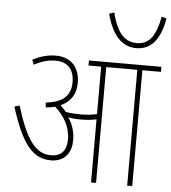

<svg xmlns="http://www.w3.org/2000/svg" viewBox="-58 -931 876 984"><g transform="rotate(5 379.5 -439.0)"><path d="M759 -871 734 -878C715 -779 683 -732 617 -732C550 -732 512 -786 490 -878L464 -870C491 -767 540 -706 617 -706C696 -706 741 -765 759 -871ZM337 -208C337 -250 325 -290 301 -323C321 -318 345 -317 368 -317C393 -317 422 -319 447 -325V0H473V-596H633V0H659V-596H755V-622H382V-596H447V-352C420 -345 390 -343 363 -343C341 -343 314 -344 287 -349C278 -360 268 -371 257 -381C308 -403 335 -445 335 -502C335 -584 287 -632 212 -632C169 -632 133 -621 92 -601L102 -576C140 -596 174 -606 211 -606C276 -606 308 -568 308 -503C308 -437 270 -397 180 -388L182 -363C200 -364 216 -367 230 -371C276 -330 310 -276 310 -210C310 -146 277 -121 230 -121C150 -121 100 -191 48 -361L22 -353C82 -161 140 -95 233 -95C286 -95 337 -127 337 -208Z"/></g></svg>

Font: Noto Sans Condensed Thin
Style: Regular
Weight: 100
Width: 3
Designer: Monotype Design Team
Foundry: Monotype Imaging Inc.
Version: Version 2.013